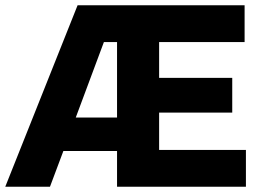

<svg xmlns="http://www.w3.org/2000/svg" viewBox="-20 -710 1015 730"><path d="M0 0 275 -690H910V-550H585V-414H863V-282H585V-140H915V0H425V-136H221L170 0ZM268 -263H425V-550H375Z"/></svg>

Font: Radio Canada
Style: Bold
Weight: 700
Designer: Charles Daoud, Etienne Aubert Bonn, Alexandre Saumier Demers, Jacques Le Bailly
Foundry: Radio-Canada
Version: Version 2.104; ttfautohint (v1.8.4.7-5d5b);gftools[0.9.28.de